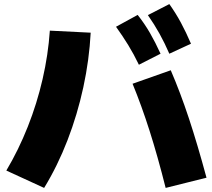

<svg xmlns="http://www.w3.org/2000/svg" viewBox="-20 -875 1040 940"><path d="M660 -558Q635 -610 608 -654Q581 -698 548 -744L654 -802Q688 -759 714.5 -713Q741 -667 766 -612ZM809 -612Q786 -665 761 -710Q736 -755 704 -801L809 -855Q841 -810 866 -763.5Q891 -717 915 -661ZM791 45Q752 -110 712.5 -234Q673 -358 629 -465L816 -531Q863 -422 905 -295Q947 -168 991 -5ZM11 -40Q71 -141 116 -254.5Q161 -368 188.5 -487.5Q216 -607 224 -725L424 -715Q417 -582 388 -448Q359 -314 310.5 -188.5Q262 -63 196 45Z"/></svg>

Font: M PLUS 2 Black
Style: Regular
Weight: 900
Designer: Coji Morishita
Foundry: UNDERFOREST DESIGN
Version: Version 1.001